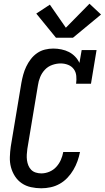

<svg xmlns="http://www.w3.org/2000/svg" viewBox="-20 -1004 563 1032"><path d="M202 8Q174 8 146.5 2Q119 -4 97 -19Q75 -34 60.5 -56.5Q46 -79 39 -105Q32 -131 33 -160Q34 -189 38 -217L95 -559Q99 -581 105 -603Q111 -625 121 -646Q131 -667 145.5 -686Q160 -705 179.5 -718.5Q199 -732 221.5 -737.5Q244 -743 266 -743Q288 -743 310 -738.5Q332 -734 350.5 -724.5Q369 -715 383.5 -700Q398 -685 407 -666L419 -735H499L469 -554H389Q392 -575 390 -596Q388 -617 376.5 -632.5Q365 -648 346 -655.5Q327 -663 306 -663Q284 -663 261 -655Q238 -647 221.5 -629.5Q205 -612 196 -590Q187 -568 184 -546L127 -204Q125 -189 124 -173.5Q123 -158 125 -143Q127 -128 132.5 -114.5Q138 -101 148 -91Q158 -81 172.5 -76.5Q187 -72 202 -72Q224 -72 245.5 -81Q267 -90 282.5 -107Q298 -124 307 -144.5Q316 -165 320 -187H410Q405 -162 396.5 -138Q388 -114 374.5 -91Q361 -68 342.5 -48.5Q324 -29 301 -16Q278 -3 252.5 2.5Q227 8 202 8ZM281 -801 175 -931 248 -979 334 -855 461 -984 523 -926 372 -801Z"/></svg>

Font: Iosevka Slab Medium Oblique
Style: Regular
Weight: 500
Italic angle: -9°
Monospace: yes
Designer: Belleve Invis
Foundry: Belleve Invis
Version: Version 11.1.1; ttfautohint (v1.8.3)